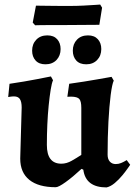

<svg xmlns="http://www.w3.org/2000/svg" viewBox="-20 -807 589 839"><path d="M74.7 -337.1Q74.7 -362.2 67 -373.9Q59.4 -385.7 41.3 -385.7Q32.4 -385.7 24.1 -384.3Q15.8 -383 15.8 -383L21.6 -440.8Q52.7 -445.2 84.5 -450.7Q116.3 -456.1 143 -461.3Q169.6 -466.6 186.1 -469.8Q202.5 -473 202.5 -473L211.7 -456.5Q206.2 -444 201.5 -415.2Q196.8 -386.4 192.8 -346.9Q188.8 -307.3 186.8 -262.6Q184.8 -217.9 184.8 -173.5Q184.8 -91.7 248.1 -91.7Q270.9 -91.7 293.3 -104.5Q315.7 -117.2 335.3 -130.2V-335.6Q335.3 -364.7 326.5 -374.5Q317.8 -384.2 291.6 -384.7Q288.5 -384.7 281.9 -384.4Q275.2 -384.1 274.3 -384.1L282.4 -440.9Q314.8 -445.3 347.2 -450.5Q379.6 -455.8 406.9 -460.5Q434.1 -465.2 450.8 -468.2Q467.5 -471.2 467.5 -471.2L477.1 -454.7Q469.8 -439.7 463.6 -391.5Q457.5 -343.4 453.8 -275Q450.2 -206.6 450.2 -131.2Q450.2 -111.9 459.8 -101Q469.5 -90.1 485.7 -90.1Q498.1 -90.1 508.9 -94.6Q519.7 -99.1 526.6 -103.3Q533.6 -107.5 533.6 -107.5L548.9 -86.9Q548.9 -86.9 539.7 -73.6Q530.6 -60.2 515.3 -41.5Q500 -22.8 481.8 -7.4Q463.6 7.9 445.7 12Q354.3 12 344.1 -65.4L336.4 -69.2Q297.4 -33.1 266.5 -11Q235.7 11.1 223.5 11.1Q148.2 11.1 108.3 -20.9Q68.4 -53 68.4 -113.9ZM133.5 -696.6 123 -708.3 137.1 -782.1Q137.1 -782.1 152.6 -782.1Q168.1 -782.1 192.1 -781.6Q216.1 -781.1 242.6 -781.1Q269.1 -781.1 291.1 -781.1Q316.1 -781.1 345.6 -782.6Q375.2 -784.1 396.5 -785.6Q417.8 -787.1 417.8 -787.1L426.1 -773.5L414.1 -698.6L273 -697.6Q244 -697.6 211.1 -697.6Q178.3 -697.6 155.9 -697.1Q133.5 -696.6 133.5 -696.6ZM178.6 -526Q150.5 -526 135.5 -542.6Q120.4 -559.3 120.4 -585.7Q120.4 -614.7 138.5 -633.5Q156.6 -652.4 186.7 -652.4Q214.8 -652.4 229.8 -635.7Q244.8 -619.1 244.8 -592.7Q244.8 -563.6 226.8 -544.8Q208.7 -526 178.6 -526ZM356.8 -526Q328.2 -526 313.2 -542.6Q298.2 -559.3 298.2 -585.7Q298.2 -614.7 316.2 -633.5Q334.3 -652.4 364.4 -652.4Q392.5 -652.4 407.5 -635.7Q422.6 -619.1 422.6 -592.7Q422.6 -563.6 404.5 -544.8Q386.4 -526 356.8 -526Z"/></svg>

Font: Alegreya
Style: Regular
Weight: 400
Designer: Juan Pablo del Peral
Foundry: Huerta Tipografica
Version: Version 2.009